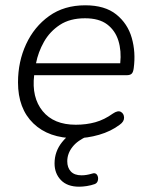

<svg xmlns="http://www.w3.org/2000/svg" viewBox="-20 -514 567 725"><path d="M265 8Q164 8 106 -48Q48 -104 48 -203Q48 -281 78.5 -347Q109 -413 165.5 -453.5Q222 -494 302 -494Q376 -494 419 -459.5Q462 -425 477.5 -371Q493 -317 485 -257Q483 -241 477 -235.5Q471 -230 458 -230H109Q99 -146 141 -94.5Q183 -43 266 -43Q306 -43 340 -52.5Q374 -62 406 -85Q425 -98 436.5 -91.5Q448 -85 448.5 -70Q449 -55 432 -43Q399 -18 354 -5Q309 8 265 8ZM301 -445Q244 -445 206 -420Q168 -395 146 -356Q124 -317 116 -275H434Q439 -322 427 -360.5Q415 -399 384.5 -422Q354 -445 301 -445ZM279 191Q234 191 210 166Q186 141 186 103Q186 58 214.5 22.5Q243 -13 289 -34L311 0Q273 16 253.5 41Q234 66 234 95Q234 119 247.5 133.5Q261 148 288 148Q306 148 326 142Q340 137 346 145.5Q352 154 350 165.5Q348 177 338 181Q324 186 308 188.5Q292 191 279 191Z"/></svg>

Font: Nunito Light
Style: Italic
Weight: 300
Italic angle: -9°
Designer: Vernon Adams
Foundry: Vernon Adams
Version: Version 3.601; ttfautohint (v1.8.2.53-6de2)